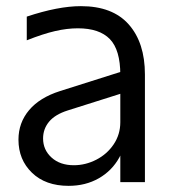

<svg xmlns="http://www.w3.org/2000/svg" viewBox="-20 -592 553 624"><path d="M396 -295 200 -233Q159 -220 139.5 -196.5Q120 -173 120 -142Q120 -105 147.5 -80Q175 -55 220 -55Q258 -55 293 -73Q328 -91 349.5 -123Q371 -155 371 -195V-349Q371 -430 337 -465Q303 -500 233 -500Q198 -500 159 -491Q120 -482 67 -461V-538Q169 -572 243 -572Q346 -572 398.5 -512.5Q451 -453 451 -350V0H371V-119L383 -180H392Q392 -124 368 -80.5Q344 -37 301 -12.5Q258 12 203 12Q128 12 84 -30.5Q40 -73 40 -138Q40 -193 74.5 -234Q109 -275 175 -296L396 -366Z"/></svg>

Font: TASA Explorer VF
Style: Regular
Weight: 400
Designer: Weizhong Zhang
Foundry: Local Remote
Version: Version 1.000;Glyphs 3.2 (3192)